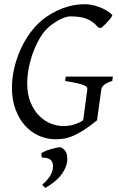

<svg xmlns="http://www.w3.org/2000/svg" viewBox="-20 -650 564 917"><path d="M516.1 -263.2Q489.7 -255.4 477.5 -244.9Q465.3 -234.4 463.9 -223.1L443.4 -75.2Q406.7 -45.4 378.4 -27.6Q350.1 -9.8 327.1 -0.2Q304.2 9.3 284.4 12.2Q264.6 15.1 245.1 15.1Q204.6 15.1 167 -1.2Q129.4 -17.6 100.6 -49.1Q71.8 -80.6 54.4 -126.5Q37.1 -172.4 37.1 -231Q37.1 -277.3 48.1 -324.5Q59.1 -371.6 78.6 -414.8Q98.1 -458 125.5 -494.9Q152.8 -531.7 186 -558.1Q227.5 -590.3 278.3 -610.1Q329.1 -629.9 387.2 -629.9Q401.9 -629.9 418.9 -626.5Q436 -623 453.1 -616.7Q470.2 -610.4 486.3 -601.1Q502.4 -591.8 515.1 -580.1Q518.1 -577.6 512.7 -569.3Q507.3 -561 498.5 -551Q489.7 -541 479.7 -531.2Q469.7 -521.5 462.9 -516.1L449.2 -519Q436.5 -534.2 422.4 -544.4Q408.2 -554.7 391.8 -560.8Q375.5 -566.9 356.7 -569.3Q337.9 -571.8 315.9 -571.8Q297.4 -571.8 270.8 -559.1Q244.1 -546.4 217.8 -524.9Q192.9 -504.9 173.1 -472.7Q153.3 -440.4 139.2 -402.6Q125 -364.7 117.4 -325.4Q109.9 -286.1 109.9 -252Q109.9 -199.7 125.7 -161.4Q141.6 -123 166.5 -97.7Q191.4 -72.3 222.2 -60.1Q252.9 -47.9 283.2 -47.9Q309.6 -47.9 335 -55.7Q360.4 -63.5 377.4 -76.2L397 -223.1Q397.5 -228 395 -232.9Q392.6 -237.8 381.6 -242.7Q370.6 -247.6 349.1 -252.4Q327.6 -257.3 291 -263.2L293.9 -284.2H519ZM298.8 131.3Q291.5 164.1 264.9 194.1Q238.3 224.1 196.3 247.6L181.6 232.4Q202.6 213.9 214.8 197Q227.1 180.2 231.9 158.2Q236.8 132.8 225.3 117.7Q213.9 102.5 179.7 102.5L177.2 83Q181.6 78.1 194.3 72.5Q207 66.9 222.2 62.5Q237.3 58.1 251.5 55.2Q261.7 53.2 268.1 53.2Q270 53.2 271.5 53.7Q293.5 65.4 298.8 85.9Q301.3 96.7 301.3 107.9Q301.3 119.1 298.8 131.3Z"/></svg>

Font: Akkhara
Style: Italic
Weight: 400
Italic angle: -7°
Designer: J. Victor Gaultney
Version: Version 1.00 June 13, 2006, initial release